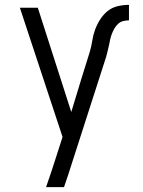

<svg xmlns="http://www.w3.org/2000/svg" viewBox="-20 -562 590 792"><path d="M170 210Q181 179 191 148.5Q201 118 211 87L238 3L62 -530H136L274 -100L316 -238L350 -347Q357 -370 360.5 -393.5Q364 -417 372 -439Q380 -461 393 -481.5Q406 -502 424 -516.5Q442 -531 465.5 -536.5Q489 -542 512 -542V-478Q500 -478 488 -475Q476 -472 467 -463.5Q458 -455 452 -444.5Q446 -434 441.5 -422.5Q437 -411 434.5 -399Q432 -387 429.5 -375Q427 -363 424 -351.5Q421 -340 418 -328L278 107Q270 133 261.5 158.5Q253 184 244 210Z"/></svg>

Font: Lode Term
Style: Regular
Weight: 400
Monospace: yes
Designer: Belleve Invis
Foundry: Belleve Invis
Version: Version 29.2.0